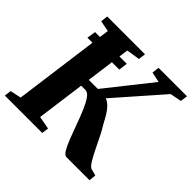

<svg xmlns="http://www.w3.org/2000/svg" viewBox="-182 -927 1112 1112"><g transform="rotate(45 373.5 -371.5)"><path d="M100.5 -575 108.5 -629.5H368.5L361.5 -575ZM503.5 0Q488.5 0 473.5 -25.5Q458.5 -51 443 -91.2Q427.5 -131.5 411.2 -176.5Q395 -221.5 378 -261.8Q361 -302 343.2 -327.5Q325.5 -353 306 -353H228.5L236 -408H353L573 -685.5L509.5 -699L515 -743H748L742 -699L672 -685L381 -353.5L393 -405Q413.5 -407 430.2 -399.2Q447 -391.5 462 -376Q477 -360.5 490.5 -338.5Q504 -316.5 518 -289.5Q538 -258 556.5 -220.2Q575 -182.5 592.2 -147.2Q609.5 -112 625 -86.8Q640.5 -61.5 653 -55L697 -43L692.5 0ZM-1 0 4.5 -42 72 -56.5 156.5 -686 89.5 -699 94.5 -743H404L398.5 -699L316 -686L231.5 -56.5L311 -42L305.5 0Z"/></g></svg>

Font: Merriweather 48pt ExtraBold
Style: Italic
Weight: 800
Italic angle: -7.8°
Version: Version 2.101